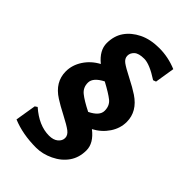

<svg xmlns="http://www.w3.org/2000/svg" viewBox="-170 -515 641 641"><g transform="rotate(45 150.5 -194.0)"><path d="M38.3 -30.8Q85 10.3 132.7 10.3Q153.3 10.3 165 0.5Q176.6 -9.3 176.6 -22.4Q176.6 -35.5 163.1 -45.8Q149.5 -56.1 118.7 -72Q87.9 -87.9 69.2 -100Q20.6 -130.8 20.6 -181.3Q20.6 -211.2 38.3 -238.3Q56.1 -265.4 86 -281.3Q50.5 -310.3 50.5 -344.4Q50.5 -378.5 67.3 -402.8Q84.1 -427.1 114.5 -442.1Q144.9 -457 186.9 -457Q229 -457 269.2 -440.2L257.9 -370.1L247.7 -366.4Q201.9 -396.3 176.2 -396.3Q150.5 -396.3 139.7 -386.4Q129 -376.6 129 -363.6Q129 -350.5 141.6 -341.1Q154.2 -331.8 185.5 -315.9Q216.8 -300 236.4 -286.9Q284.1 -255.1 284.1 -205.6Q284.1 -175.7 266.4 -149.1Q248.6 -122.4 218.7 -106.5Q256.1 -77.6 256.1 -43.5Q256.1 -9.3 238.8 15.4Q221.5 40.2 191.1 54.7Q160.7 69.2 130.8 69.2Q67.3 69.2 17.8 48.6L29.9 -25.2ZM169.2 -138.3Q205.6 -156.1 205.6 -179.9Q205.6 -203.7 189.3 -216.8Q172.9 -229.9 136.4 -249.5Q100 -230.8 99.5 -207.5Q99.1 -184.1 116.4 -170.1Q133.6 -156.1 169.2 -138.3Z"/></g></svg>

Font: Gurajada
Style: Regular
Weight: 400
Designer: Purushoth Kumar Guthula
Foundry: SiliconAndhra, USA.
Version: Version 1.0.3; ttfautohint (v1.2.42-39fb)